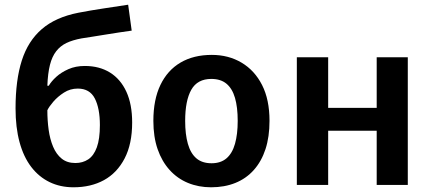

<svg xmlns="http://www.w3.org/2000/svg" viewBox="-20 -785 1823 815"><path d="M46 -325Q46 -445 72.5 -528Q99 -611 157.5 -661.5Q216 -712 313 -731Q365 -741 418.5 -749Q472 -757 524 -765L539 -655Q515 -652 487 -647.5Q459 -643 430 -638.5Q401 -634 374 -629.5Q347 -625 326 -622Q288 -615 262 -602.5Q236 -590 218.5 -567.5Q201 -545 192 -509.5Q183 -474 181 -421H187Q198 -440 219 -459Q240 -478 270.5 -491.5Q301 -505 340 -505Q402 -505 447 -477Q492 -449 516.5 -395.5Q541 -342 541 -265Q541 -174 509 -112.5Q477 -51 421.5 -20.5Q366 10 292 10Q236 10 190.5 -12Q145 -34 112.5 -76.5Q80 -119 63 -181.5Q46 -244 46 -325ZM300 -93Q331 -93 354.5 -108.5Q378 -124 391 -159.5Q404 -195 404 -254Q404 -325 382.5 -367Q361 -409 310 -409Q278 -409 251.5 -392Q225 -375 206.5 -353.5Q188 -332 181 -317Q181 -274 186.5 -234Q192 -194 205.5 -162Q219 -130 242 -111.5Q265 -93 300 -93Z M1124 -272Q1124 -204 1107 -152Q1090 -100 1057.5 -63.5Q1025 -27 979 -8.5Q933 10 876 10Q823 10 778 -8.5Q733 -27 700 -63.5Q667 -100 649 -152Q631 -204 631 -272Q631 -362 661 -424.5Q691 -487 746.5 -519.5Q802 -552 879 -552Q950 -552 1005.5 -519Q1061 -486 1092.5 -424Q1124 -362 1124 -272ZM766 -272Q766 -215 777.5 -174.5Q789 -134 813.5 -113Q838 -92 878 -92Q917 -92 941.5 -113Q966 -134 977.5 -174.5Q989 -215 989 -272Q989 -330 977.5 -369.5Q966 -409 941.5 -429.5Q917 -450 877 -450Q818 -450 792 -404Q766 -358 766 -272Z M1373 -542V-327H1579V-542H1711V0H1579V-230H1373V0H1240V-542Z"/></svg>

Font: Noto Sans Display SemiBold
Style: Regular
Weight: 600
Designer: Monotype Design Team
Foundry: Monotype Imaging Inc.
Version: Version 2.003